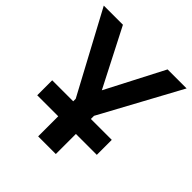

<svg xmlns="http://www.w3.org/2000/svg" viewBox="-193 -851 987 987"><g transform="rotate(45 301.0 -357.0)"><path d="M365.2 0V-146H517.1V-254.9H365.2V-277.8L602.1 -713.9H463.9L300.8 -398.9L139.2 -713.9H0L236.8 -272.9V-254.9H84V-146H236.8V0Z"/></g></svg>

Font: Noto Reveo Sans
Style: Regular
Weight: 600
Designer: Monotype Design Team
Foundry: Monotype Imaging Inc.
Version: Version 2.007